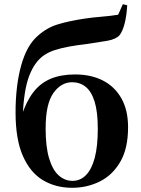

<svg xmlns="http://www.w3.org/2000/svg" viewBox="-20 -877 669 913"><path d="M323 16Q245 16 184.5 -20Q124 -56 89 -135Q54 -214 54 -342Q54 -469 80.5 -565Q107 -661 159 -706Q202 -745 254.5 -761Q307 -777 379 -788Q418 -794 462 -797.5Q506 -801 542 -807L564 -857L585 -852Q582 -801 572.5 -764.5Q563 -728 548 -709Q530 -690 490 -683Q450 -676 395 -668Q343 -662 306 -655Q269 -648 241 -639Q213 -630 189 -614Q145 -584 119 -516.5Q93 -449 88 -323L82 -325Q105 -395 138.5 -438.5Q172 -482 221 -502.5Q270 -523 337 -523Q413 -523 469.5 -494Q526 -465 557.5 -409Q589 -353 589 -272Q589 -171 552 -107.5Q515 -44 454.5 -14Q394 16 323 16ZM325 -17Q362 -17 389 -44.5Q416 -72 430.5 -126.5Q445 -181 445 -264Q445 -345 430 -393.5Q415 -442 387.5 -464Q360 -486 323 -486Q270 -486 233.5 -434Q197 -382 197 -266Q197 -179 213.5 -124Q230 -69 259 -43Q288 -17 325 -17Z"/></svg>

Font: Noto Serif TC
Style: Bold
Weight: 700
Designer: Ryoko NISHIZUKA 西塚涼子 (kana & ideographs); Frank Grießhammer (Latin, Greek & Cyrillic); Wenlong ZHANG 张文龙 (bopomofo); San
Foundry: Adobe
Version: Version 2.002-H1;hotconv 1.1.0;makeotfexe 2.6.0